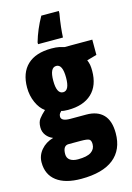

<svg xmlns="http://www.w3.org/2000/svg" viewBox="-146 -838 790 1150"><g transform="rotate(-15 249.0 -263.0)"><path d="M339.4 -766.1V-752Q331.5 -707 327.6 -670.9Q323.7 -634.8 322.3 -606H168V-617.2Q189.5 -692.4 231 -766.1ZM210 240.2Q111.3 240.2 58.1 199.7Q4.9 159.2 4.9 84.5Q4.9 41 33.7 7.1Q62.5 -26.9 109.9 -40.5Q85 -49.8 68.6 -71Q52.2 -92.3 52.2 -120.6Q52.2 -153.8 66.9 -173.1Q81.5 -192.4 106 -214.4Q75.2 -235.8 56.2 -278.8Q37.1 -321.8 37.1 -371.6Q37.1 -462.9 88.6 -511.7Q140.1 -560.5 238.3 -560.5Q267.6 -560.5 286.1 -556.4Q304.7 -552.2 315.9 -548.3H488.8V-453.6L427.7 -436.5Q434.6 -419.9 437.3 -404.8Q439.9 -389.6 439.9 -368.2Q439.9 -277.3 387.9 -228.3Q335.9 -179.2 240.2 -179.2Q211.9 -179.2 198.7 -184.1Q193.8 -179.2 188.2 -171.9Q182.6 -164.6 182.6 -152.8Q182.6 -124 239.3 -124H337.9Q406.2 -124 442.9 -86.2Q479.5 -48.3 479.5 28.8Q479.5 131.3 411.4 185.8Q343.3 240.2 210 240.2ZM239.3 -289.1Q278.3 -289.1 278.3 -369.6Q278.3 -452.1 239.3 -452.1Q199.2 -452.1 199.2 -370.6Q199.2 -289.1 239.3 -289.1ZM221.2 122.1Q277.3 122.1 303 104.7Q328.6 87.4 328.6 56.6Q328.6 33.7 317.4 26.6Q306.2 19.5 265.1 19.5H189.9Q154.3 19.5 154.3 72.3Q154.3 96.7 172.1 109.4Q189.9 122.1 221.2 122.1Z"/></g></svg>

Font: Open Sans Condensed ExtraBold
Style: Regular
Weight: 800
Width: 3
Designer: Monotype Design Team
Foundry: Monotype Imaging Inc.
Version: Version 3.000; ttfautohint (v1.8.4)